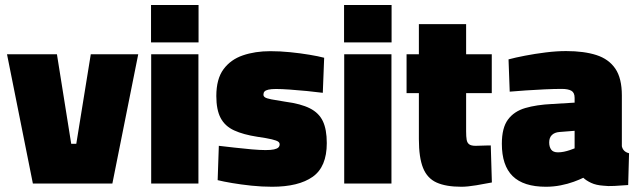

<svg xmlns="http://www.w3.org/2000/svg" viewBox="-20 -714 2490 747"><path d="M107.9 0 7.3 -502.8H201.5L257.1 -154.4H276.8L333.2 -502.8H517.8L417.2 0Z M568.2 0V-502.8H752V0ZM567.6 -549.1V-694.5H752.5V-549.1Z M1038.7 12.6Q998.5 12.6 957.9 8.3Q917.4 4 883.2 -1.8Q849 -7.6 826.8 -13.1L831.4 -146.7Q858.4 -143.7 892.4 -139.7Q926.5 -135.7 959.4 -132.9Q992.3 -130.1 1013 -130.1Q1034 -130.1 1045.9 -132.7Q1057.9 -135.3 1063 -140.2Q1068 -145.1 1068 -152.5Q1068 -159.1 1061.8 -163.3Q1055.6 -167.5 1037.2 -172Q1018.8 -176.5 981.6 -181.8Q926.5 -190.3 890.9 -206.7Q855.3 -223 838.4 -255Q821.6 -286.9 821.6 -340.3Q821.6 -406.6 849.5 -444.5Q877.4 -482.4 925 -498.6Q972.6 -514.9 1031.7 -514.9Q1069.8 -514.9 1109.2 -510.9Q1148.7 -506.9 1183.6 -501.1Q1218.6 -495.3 1241.2 -489.3L1235.9 -352.9Q1209.9 -356.3 1174.9 -359.8Q1139.9 -363.3 1107.4 -365.5Q1074.9 -367.8 1053.9 -367.8Q1034.9 -367.8 1024 -365.2Q1013.2 -362.6 1009.1 -358Q1004.9 -353.4 1004.9 -345.5Q1004.9 -339.4 1011.2 -335.2Q1017.5 -331 1036 -327.4Q1054.4 -323.9 1090.5 -318.2Q1150.1 -310.4 1185.5 -292.6Q1220.8 -274.8 1236.1 -242.6Q1251.4 -210.4 1251.4 -157.2Q1251.4 -64.8 1196.5 -26.1Q1141.6 12.6 1038.7 12.6Z M1319.2 0V-502.8H1503V0ZM1318.6 -549.1V-694.5H1503.5V-549.1Z M1775.1 12.6Q1715.1 12.6 1678.7 -3.8Q1642.2 -20.2 1626 -60.6Q1609.7 -101 1609.7 -172.5V-351.7H1561.8V-502.8H1609.7V-620.2H1793.5V-502.8H1893.3V-351.7H1793.5V-202.6Q1793.5 -182.4 1795.6 -170.3Q1797.6 -158.3 1805.5 -152.5Q1813.4 -146.7 1830.6 -146.7Q1836.1 -146.7 1847.9 -147.2Q1859.7 -147.7 1871.8 -147.9Q1883.8 -148.2 1889.4 -148.2L1893.7 -4.1Q1868.4 1 1833.4 6.8Q1798.5 12.6 1775.1 12.6Z M2104.1 12.6Q2016.8 12.6 1974.6 -28.8Q1932.5 -70.2 1932.5 -154.8Q1932.5 -216.7 1956.3 -248.8Q1980 -280.9 2023.7 -293.7Q2067.4 -306.5 2128 -309.4L2215.6 -314.7V-333.5Q2215.6 -353.9 2202.8 -361Q2189.9 -368.1 2165.4 -368.1Q2137 -368.1 2099.7 -366.4Q2062.4 -364.6 2026 -362.2Q1989.6 -359.9 1963.1 -357.4L1958.5 -483Q1984.8 -490.1 2022.9 -497.4Q2061 -504.8 2102.9 -510Q2144.8 -515.3 2182.5 -515.3Q2252 -515.3 2300.3 -499.8Q2348.6 -484.2 2374 -446.9Q2399.4 -409.6 2399.4 -342.9V-144.9Q2401.9 -133.9 2408.8 -127.3Q2415.7 -120.7 2427.4 -117.8L2424 5.9Q2397.6 8.1 2370.8 9.4Q2343.9 10.8 2328.1 8.5Q2299.3 6.7 2279.7 -2.6Q2260.1 -11.9 2249.4 -22.4Q2235.5 -15.4 2212.4 -6.9Q2189.2 1.6 2161.2 7.1Q2133.2 12.6 2104.1 12.6ZM2150.8 -121.3Q2162.4 -121.3 2174.3 -123.8Q2186.2 -126.3 2197.4 -130.1Q2208.6 -133.8 2215.6 -136.8V-205.1L2156.1 -200.4Q2137.9 -198.9 2127.3 -188.8Q2116.7 -178.6 2116.7 -159.9Q2116.7 -142.7 2124.4 -132Q2132.1 -121.3 2150.8 -121.3Z"/></svg>

Font: TitilliumWeb ExtraLight
Style: Regular
Weight: 400
Designer: Mohamed Gaber, Accademia di Belle Arti di Urbino and others
Foundry: Kief Type Foundry, Accademia di Belle Arti di Urbino and others
Version: Version 3.000; ttfautohint (v1.8.2)